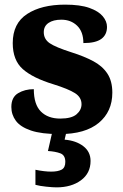

<svg xmlns="http://www.w3.org/2000/svg" viewBox="-20 -569 532 829"><path d="M237 10Q159 10 113.5 -5.5Q68 -21 48.5 -47.5Q29 -74 29 -107Q29 -149 58 -166.5Q87 -184 126 -184Q126 -118 156.5 -87.5Q187 -57 240 -57Q289 -57 310.5 -75.5Q332 -94 332 -119Q332 -149 303.5 -167Q275 -185 211 -205Q122 -232 78.5 -270.5Q35 -309 35 -383Q35 -468 97 -508.5Q159 -549 261 -549Q326 -549 365.5 -535Q405 -521 423.5 -499Q442 -477 442 -453Q442 -419 417.5 -401Q393 -383 340 -383Q340 -432 313 -458Q286 -484 245 -484Q210 -484 189.5 -470Q169 -456 169 -430Q169 -400 194.5 -382.5Q220 -365 289 -343Q343 -326 382.5 -305Q422 -284 443.5 -251.5Q465 -219 465 -169Q465 -87 406.5 -38.5Q348 10 237 10ZM224 240Q208 240 179.5 237Q151 234 133 229V164Q172 172 201 172Q230 172 246 163.5Q262 155 262 130Q262 101 240.5 93Q219 85 187 83L208 -9H269L259 34Q308 38 339.5 62Q371 86 371 126Q371 179 329.5 209.5Q288 240 224 240Z"/></svg>

Font: Noto Serif Georgian ExtraBold
Style: Regular
Weight: 800
Designer: Monotype Design Team, Akaki Razmadze
Foundry: Google LLC
Version: Version 2.003; ttfautohint (v1.8.4.7-5d5b)